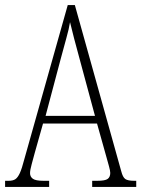

<svg xmlns="http://www.w3.org/2000/svg" viewBox="-21 -734 555 754"><path d="M-1 0V-24H13Q30 -24 39.5 -30.5Q49 -37 57 -54.5Q65 -72 74 -107L245 -714H273L455 -62Q461 -38 471 -31Q481 -24 506 -24H514V0H341V-24H361Q392 -24 402 -31.5Q412 -39 412 -55Q412 -63 407 -81Q402 -99 397 -117L360 -249H148L115 -132Q110 -113 103.5 -89.5Q97 -66 97 -54Q97 -40 108 -32Q119 -24 150 -24H172V0ZM158 -279H352L295 -490Q280 -545 270 -583Q260 -621 254 -647Q250 -621 239.5 -584Q229 -547 218 -505Z"/></svg>

Font: Noto Serif Bengali ExtraCondensed ExtraLight
Style: Regular
Weight: 200
Width: 2
Designer: Juan Bruce, Universal Thirst, Indian Type Foundry and the Monotype Design Team.
Foundry: Monotype Imaging Inc.
Version: Version 2.003; ttfautohint (v1.8.4.7-5d5b)